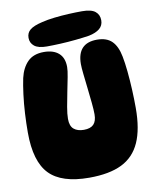

<svg xmlns="http://www.w3.org/2000/svg" viewBox="-97 -972 851 1054"><g transform="rotate(-10 328.5 -445.5)"><path d="M315 8Q161 8 93 -62.5Q25 -133 25 -294Q25 -346 28 -400.5Q31 -455 37.5 -505.5Q44 -556 52 -594Q65 -650 97.5 -682.5Q130 -715 188 -715Q241 -715 270.5 -689Q300 -663 300 -612Q300 -592 293 -556Q286 -520 277.5 -478Q269 -436 262 -396.5Q255 -357 255 -330Q255 -290 275.5 -273Q296 -256 331 -256Q368 -256 385.5 -274Q403 -292 403 -330Q403 -355 399 -395Q395 -435 390 -478.5Q385 -522 381 -558.5Q377 -595 377 -614Q377 -731 487 -731Q541 -731 570 -702Q599 -673 610 -615Q617 -580 622 -530Q627 -480 629.5 -426.5Q632 -373 632 -325Q632 -207 599 -133.5Q566 -60 496.5 -26Q427 8 315 8ZM210 -742Q163 -742 141 -759.5Q119 -777 119 -806Q119 -834 139.5 -850.5Q160 -867 207 -878Q239 -886 278.5 -890.5Q318 -895 358.5 -897Q399 -899 433 -899Q485 -899 507 -881Q529 -863 529 -832Q529 -803 508 -785.5Q487 -768 448 -760Q416 -755 372 -750.5Q328 -746 285 -744Q242 -742 210 -742Z"/></g></svg>

Font: DynaPuff
Style: Bold
Weight: 700
Designer: Toshi Omagari, Jennifer Daniel
Foundry: Google Fonts
Version: Version 2.000